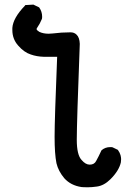

<svg xmlns="http://www.w3.org/2000/svg" viewBox="-20 -791 540 812"><path d="M317.4 -605.5Q304.7 -271.5 304.7 -200.2Q304.7 -135.7 325.2 -114.3Q341.8 -94.7 359.4 -94.7Q378.9 -94.7 386.7 -110.4Q396.5 -127.9 409.2 -155.3Q424.8 -168.9 446.3 -168.9Q454.1 -168.9 456.1 -168L478.5 -157.2Q487.3 -144.5 489.7 -134.8Q492.2 -125 492.2 -118.2Q492.2 -110.4 491.2 -104.5Q483.4 -69.3 447.3 -33.2Q419.9 -5.9 389.6 -2Q369.1 1 352.5 1Q331.1 1 324.2 0Q279.3 -6.8 252 -37.1Q226.6 -67.4 218.8 -100.6Q210.9 -139.6 210.9 -212.9Q210.9 -286.1 221.7 -550.8Q205.1 -550.8 191.9 -550.8Q178.7 -550.8 165 -550.8Q134.8 -551.8 110.4 -560.5Q82 -569.3 56.6 -598.6Q32.2 -626 32.2 -664.1Q32.2 -668 32.2 -672.9Q35.2 -714.8 85 -766.6L86.9 -769.5L121.1 -771.5L145.5 -759.8Q158.2 -742.2 158.2 -720.7Q158.2 -713.9 157.2 -710.9Q149.4 -691.4 136.7 -672.9Q133.8 -668.9 134.8 -667Q136.7 -662.1 146.5 -656.2Q163.1 -648.4 185.5 -648.4Q193.4 -648.4 202.1 -649.4Q240.2 -654.3 278.3 -654.3Q293.9 -654.3 303.7 -644.5Q316.4 -632.8 317.4 -605.5Z"/></svg>

Font: JasonHandwriting2
Style: SemiBold
Weight: 600
Version: Version 1.04.7